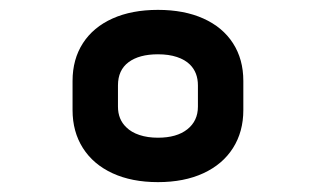

<svg xmlns="http://www.w3.org/2000/svg" viewBox="-20 -730 640 389"><path d="M300 -710Q353 -710 392 -692.5Q431 -675 452 -642.5Q473 -610 473 -566V-507Q473 -463 452 -430Q431 -397 392 -379Q353 -361 300 -361Q247 -361 208 -379Q169 -397 148 -430Q127 -463 127 -507V-566Q127 -610 148 -642.5Q169 -675 208 -692.5Q247 -710 300 -710ZM300 -451Q338 -451 359.5 -468Q381 -485 381 -514V-557Q381 -583 365 -599Q355 -609 338.5 -614.5Q322 -620 300 -620Q262 -620 240.5 -604Q219 -588 219 -557V-514Q219 -488 236 -472Q246 -462 262.5 -456.5Q279 -451 300 -451Z"/></svg>

Font: Recursive Monospace
Style: Bold
Weight: 700
Version: Version 1.047